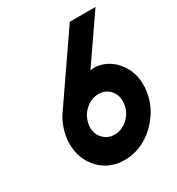

<svg xmlns="http://www.w3.org/2000/svg" viewBox="-173 -822 870 944"><g transform="rotate(-30 262.0 -350.0)"><path d="M309 -334Q350 -334 376 -303Q401 -272 394 -227Q391 -205 381.5 -186.5Q372 -168 355 -152Q320 -121 279 -121Q238 -121 212 -152Q186 -182 193 -227Q200 -273 233 -303Q267 -334 309 -334ZM365 -712 113 -346Q94 -319 82.5 -289Q71 -259 66 -227Q53 -128 109 -58Q166 12 260 12Q354 12 431 -58Q469 -94 491.5 -136Q514 -178 521 -227Q534 -319 486 -385Q442 -445 371 -456Q363 -457 353 -456.5Q343 -456 333 -454L511 -712Z"/></g></svg>

Font: Unageo
Style: Bold-Italic
Weight: 700
Designer: Richard Sepsi
Foundry: Richard Sepsi
Version: Version 2.000